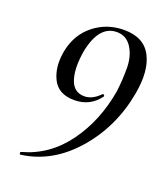

<svg xmlns="http://www.w3.org/2000/svg" viewBox="-123 -719 698 816"><g transform="rotate(20 226.0 -311.5)"><path d="M65 13Q61 13 60.5 7.5Q60 2 64 1Q182 -31 258 -135Q334 -239 358 -380Q365 -436 364.5 -489Q364 -542 340 -579.5Q316 -617 273 -617Q193 -617 168 -494Q154 -414 170 -363.5Q186 -313 235 -313Q271 -313 305 -348Q307 -350 309 -349Q311 -348 313 -345.5Q315 -343 314 -341Q272 -283 200 -283Q128 -283 101.5 -336.5Q75 -390 89 -464Q105 -544 163.5 -590Q222 -636 299 -636Q388 -636 422 -571.5Q456 -507 436 -398Q407 -238 305 -121.5Q203 -5 65 13Z"/></g></svg>

Font: Cormorant Infant Book
Style: Italic
Weight: 500
Italic angle: -10°
Designer: Christian Thalmann (Catharsis Fonts)
Version: Version 1.000;PS 002.000;hotconv 1.0.88;makeotf.lib2.5.64775